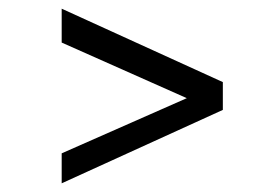

<svg xmlns="http://www.w3.org/2000/svg" viewBox="-20 -567 600 442"><path d="M122 -145V-214L410 -341L122 -469V-547L493 -378V-314Z"/></svg>

Font: Roboto Serif 20pt
Style: Regular
Weight: 400
Designer: Greg Gazdowicz
Foundry: Commercial Type
Version: Version 1.008